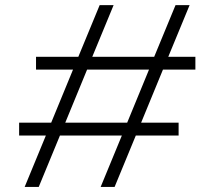

<svg xmlns="http://www.w3.org/2000/svg" viewBox="-20 -740 848 760"><path d="M55.7 -254.4H182.6L269 -464.4H122.6V-515.1H290L374.5 -719.7H429.7L345.2 -515.1H590.3L674.8 -719.7H730.5L646 -515.1H753.4V-464.4H625L538.6 -254.4H687V-203.6H517.6L433.6 0H378.4L462.4 -203.6H217.3L133.3 0H77.6L161.6 -203.6H55.7ZM483.4 -254.4 569.8 -464.4H324.7L238.3 -254.4Z"/></svg>

Font: Reddit Sans Light
Style: Regular
Weight: 300
Designer: Stephen Hutchings
Foundry: Reddit
Version: Version 1.013